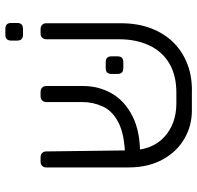

<svg xmlns="http://www.w3.org/2000/svg" viewBox="-30 -716 750 731"><g transform="rotate(-90 345.5 -350.0)"><path d="M353 -54Q422 -53 468.5 -80Q515 -107 538.5 -157Q562 -207 562 -272V-549Q562 -559 568 -565Q574 -571 584 -571H601Q611 -571 617 -565Q623 -559 623 -549V-265Q623 -202 604 -151.5Q585 -101 550 -65.5Q515 -30 466 -11.5Q417 7 357 5H290Q232 5 182.5 -24Q133 -53 103.5 -107.5Q74 -162 74 -237V-549Q74 -559 80 -565Q86 -571 96 -571H113Q123 -571 129 -565Q135 -559 135 -549L139 -234Q139 -147 189.5 -100.5Q240 -54 318 -54ZM117 -192 114 -249Q199 -251 244 -274Q289 -297 306 -334Q323 -371 323 -413V-549Q323 -559 329 -565Q335 -571 345 -571H362Q372 -571 378 -565Q384 -559 384 -549V-408Q384 -350 356 -300.5Q328 -251 269 -221Q210 -191 117 -192ZM452 -256Q430 -256 430 -278V-301Q430 -323 452 -323H475Q497 -323 497 -301V-278Q497 -256 475 -256ZM579 -638Q557 -638 557 -660V-683Q557 -705 579 -705H602Q624 -705 624 -683V-660Q624 -638 602 -638Z"/></g></svg>

Font: Rubik Light
Style: Regular
Weight: 300
Designer: Hubert and Fischer
Foundry: Hubert and Fischer
Version: Version 2.300;gftools[0.9.30]